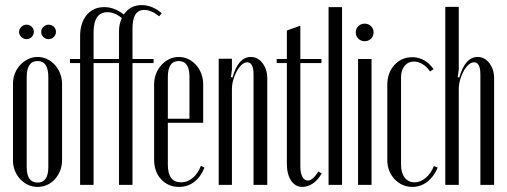

<svg xmlns="http://www.w3.org/2000/svg" viewBox="-20 -727 1994 755"><path d="M128 -503Q148 -503 165.5 -494.5Q183 -486 196 -471.5Q209 -457 216.5 -438Q224 -419 224 -397V-96Q224 -75 216.5 -56Q209 -37 196 -22.5Q183 -8 165.5 0Q148 8 128 8Q108 8 90.5 0Q73 -8 59.5 -22.5Q46 -37 38.5 -56Q31 -75 31 -96V-397Q31 -419 38.5 -438Q46 -457 59.5 -471.5Q73 -486 90.5 -494.5Q108 -503 128 -503ZM128 -487Q85 -487 85 -424V-70Q85 -9 128 -9Q170 -9 170 -70V-424Q170 -487 128 -487ZM55 -602Q55 -613 64 -621.5Q73 -630 84 -630Q96 -630 104.5 -622Q113 -614 113 -602Q113 -590 104.5 -581.5Q96 -573 84 -573Q73 -573 64 -581.5Q55 -590 55 -602ZM142 -602Q142 -613 151 -621.5Q160 -630 171 -630Q183 -630 191.5 -622Q200 -614 200 -602Q200 -590 191.5 -581.5Q183 -573 171 -573Q159 -573 150.5 -581.5Q142 -590 142 -602Z M448 0V-479H348V0H295V-479H255V-495H295V-584Q295 -637 321 -668Q347 -699 390 -699Q430 -699 467 -670Q492 -707 537 -707Q558 -707 578.5 -698.5Q599 -690 616 -675L606 -663Q575 -688 547 -688Q501 -688 501 -615V-495H584V-479H501V0ZM348 -495H448V-605Q448 -632 459 -656Q431 -679 403 -679Q348 -679 348 -600Z M586 -395Q586 -417 593.5 -436.5Q601 -456 614.5 -471Q628 -486 645.5 -494.5Q663 -503 683 -503Q703 -503 720.5 -494.5Q738 -486 751 -471.5Q764 -457 771.5 -437.5Q779 -418 779 -396V-244H640V-80Q640 -10 692 -10Q717 -10 738 -27.5Q759 -45 770 -75L784 -68Q770 -32 744 -12Q718 8 684 8Q641 8 613.5 -22Q586 -52 586 -100ZM725 -260V-425Q725 -487 683 -487Q640 -487 640 -425V-260Z M894 -422Q917 -503 966 -503Q994 -503 1012.5 -478.5Q1031 -454 1031 -419V0H977V-434Q977 -482 952 -482Q941 -482 930.5 -472.5Q920 -463 911.5 -448Q903 -433 897.5 -414Q892 -395 892 -375V0H840V-496H892V-453L888 -424Z M1169 8Q1141 8 1124.5 -17Q1108 -42 1108 -84V-479H1068V-495H1108V-607L1161 -626V-495H1244V-479H1161V-73Q1161 -47 1169 -32Q1177 -17 1190 -17Q1210 -17 1232 -53L1245 -45Q1231 -20 1211 -6Q1191 8 1169 8Z M1272 -699H1325V0H1272Z M1379 -600Q1379 -614 1389 -624Q1399 -634 1414 -634Q1429 -634 1439 -624Q1449 -614 1449 -600Q1449 -585 1439 -575Q1429 -565 1414 -565Q1399 -565 1389 -575Q1379 -585 1379 -600ZM1441 -495V0H1388V-495Z M1503 -393Q1503 -441 1531 -471.5Q1559 -502 1601 -502Q1652 -502 1685 -455L1671 -446Q1659 -464 1642 -474.5Q1625 -485 1608 -485Q1585 -485 1571 -468Q1557 -451 1557 -423V-79Q1557 -47 1571.5 -28.5Q1586 -10 1610 -10Q1633 -10 1654 -27.5Q1675 -45 1686 -74L1701 -68Q1687 -33 1660.5 -12.5Q1634 8 1602 8Q1581 8 1563 0Q1545 -8 1531.5 -22.5Q1518 -37 1510.5 -56Q1503 -75 1503 -97Z M1786 -422Q1809 -503 1858 -503Q1886 -503 1904.5 -478.5Q1923 -454 1923 -419V0H1869V-434Q1869 -482 1844 -482Q1833 -482 1822.5 -472.5Q1812 -463 1803.5 -448Q1795 -433 1789.5 -414Q1784 -395 1784 -375V0H1731V-700H1784V-453L1780 -424Z"/></svg>

Font: Moniqa Cond Heading
Style: Regular
Weight: 400
Width: 3
Designer: Rajesh Rajput
Foundry: Rajesh Rajput
Version: Version 1.000